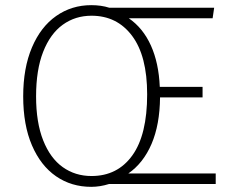

<svg xmlns="http://www.w3.org/2000/svg" viewBox="-20 -714 901 745"><path d="M817 0H403Q368 11 334 11Q257 11 197.5 -30Q138 -71 104 -150Q70 -229 70 -340Q70 -450 104 -530Q138 -610 198 -652Q258 -694 334 -694Q373 -694 404 -684H811L805 -643H480Q535 -605 565.5 -537.5Q596 -470 600 -377H766V-336H601Q600 -230 568 -155.5Q536 -81 478 -41H817ZM335 -31Q436 -31 493.5 -111Q551 -191 551 -348Q551 -497 492.5 -575Q434 -653 335 -653Q272 -653 223.5 -618Q175 -583 147.5 -513Q120 -443 120 -340Q120 -239 147.5 -169.5Q175 -100 223.5 -65.5Q272 -31 335 -31Z"/></svg>

Font: FiraGO ExtraLight
Style: Regular
Weight: 200
Designer: bBox Type
Foundry: bBox Type GmbH
Version: Version 1.001